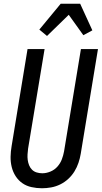

<svg xmlns="http://www.w3.org/2000/svg" viewBox="-20 -997 543 1025"><path d="M204 8Q176 8 148.5 2Q121 -4 99.5 -19Q78 -34 63.5 -56.5Q49 -79 42.5 -105.5Q36 -132 36.5 -160Q37 -188 42 -217L127 -735H218L130 -204Q128 -188 127 -173Q126 -158 128 -143Q130 -128 135.5 -114.5Q141 -101 151 -91Q161 -81 175.5 -76.5Q190 -72 206 -72Q227 -72 249 -81Q271 -90 286.5 -107.5Q302 -125 310 -146Q318 -167 322 -189L412 -735H503L411 -176Q407 -152 399 -128Q391 -104 377.5 -82Q364 -60 344.5 -42Q325 -24 301.5 -12.5Q278 -1 253 3.5Q228 8 204 8ZM231 -805 190 -839 304 -977H408L473 -835L425 -809L347 -918Z"/></svg>

Font: Iosevka SS18 Medium
Style: Italic
Weight: 500
Italic angle: -9°
Monospace: yes
Designer: Belleve Invis
Foundry: Belleve Invis
Version: Version 25.1.1; ttfautohint (v1.8.4)